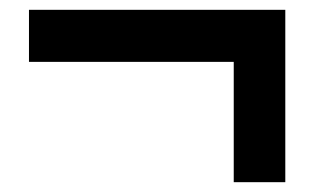

<svg xmlns="http://www.w3.org/2000/svg" viewBox="-20 -475 640 391"><path d="M39 -349V-455H531V-349ZM456 -104V-455H561V-104Z"/></svg>

Font: BioRhyme
Style: Bold
Weight: 700
Designer: Aoife Mooney
Foundry: Aoife Mooney Type
Version: Version 1.600;gftools[0.9.33]